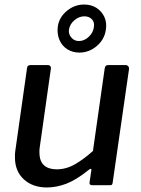

<svg xmlns="http://www.w3.org/2000/svg" viewBox="-20 -817 623 847"><path d="M187 10Q124 10 85 -26Q46 -62 46 -122Q46 -129 46 -135.5Q46 -142 47 -148L99 -515Q100 -524 104 -527Q108 -530 116 -530H190Q198 -530 202 -525Q206 -520 204 -511L155 -165Q154 -160 154 -154.5Q154 -149 154 -145Q154 -106 174 -88Q194 -70 230 -70Q272 -70 311 -92.5Q350 -115 390 -151L442 -516Q444 -525 447.5 -527.5Q451 -530 461 -530H533Q541 -530 545.5 -525Q550 -520 549 -511L477 -11Q476 -5 474 -2.5Q472 0 465 0H387Q382 0 378 -2.5Q374 -5 375 -12L383 -66Q384 -71 381 -72Q378 -73 372 -68Q316 -23 272.5 -6.5Q229 10 187 10ZM447 -686Q441 -643 407 -614Q373 -585 330 -585Q300 -585 276.5 -600Q253 -615 242 -641.5Q231 -668 235 -700Q241 -741 275 -769Q309 -797 351 -797Q383 -797 406 -782Q429 -767 440.5 -742Q452 -717 447 -686ZM394 -697Q398 -719 385.5 -732Q373 -745 352 -745Q329 -745 308.5 -728Q288 -711 284 -685Q282 -666 295 -651Q308 -636 328 -636Q352 -636 371.5 -654.5Q391 -673 394 -697Z"/></svg>

Font: Libre Franklin Medium
Style: Italic
Weight: 500
Italic angle: -8°
Designer: Pablo Impallari, Rodrigo Fuenzalida, Nhung Nguyen
Foundry: Impallari Type
Version: Version 3.000